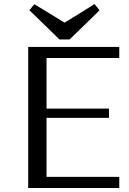

<svg xmlns="http://www.w3.org/2000/svg" viewBox="-20 -933 642 953"><path d="M120 -700V0H572V-55H211V-348H521V-394H211V-645H572V-700ZM300 -821Q300 -820 311 -827Q322 -834 338.5 -844Q355 -854 374.5 -866Q394 -878 410.5 -888.5Q427 -899 438 -906Q449 -913 449 -913L474 -882Q474 -882 463 -871Q452 -860 435.5 -844Q419 -828 399.5 -809Q380 -790 363.5 -774Q347 -758 336 -747.5Q325 -737 325 -737H275Q275 -737 264 -748Q253 -759 236.5 -775Q220 -791 200.5 -810Q181 -829 164.5 -845Q148 -861 137 -871.5Q126 -882 126 -882L150 -912Q150 -912 161.5 -905.5Q173 -899 189.5 -888.5Q206 -878 225.5 -866.5Q245 -855 261.5 -844.5Q278 -834 289 -827.5Q300 -821 300 -821Z"/></svg>

Font: Tenor Sans
Style: Regular
Weight: 400
Designer: Denis Masharov
Foundry: Denis Masharov
Version: Version 1.1